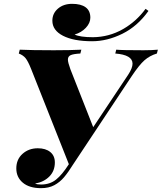

<svg xmlns="http://www.w3.org/2000/svg" viewBox="-20 -967 843 1001"><path d="M803 -708 798 -688Q761 -677 733.5 -653Q706 -629 666 -569L364 -114Q336 -69 314 -43Q292 -17 263 -1.5Q234 14 194 14Q133 14 99 -14.5Q65 -43 65 -89Q65 -136 97.5 -165Q130 -194 177 -194Q218 -194 242 -174.5Q266 -155 266 -120Q266 -76 237.5 -47Q209 -18 163 -10Q173 -5 194 -5Q240 -5 272 -30.5Q304 -56 339 -111L142 -608Q126 -648 113.5 -663.5Q101 -679 78 -688L83 -708Q143 -705 260 -705Q347 -705 404 -708L399 -688Q363 -686 348.5 -679.5Q334 -673 334 -656Q334 -642 347 -606L466 -304L648 -577Q671 -612 671 -635Q671 -681 581 -688L586 -708Q615 -705 728 -705Q772 -705 803 -708ZM465 -773Q548 -774 619 -814Q690 -854 739 -921L754 -910Q697 -830 618 -791Q539 -752 460 -752Q364 -752 308.5 -780.5Q253 -809 253 -859Q253 -897 282 -922Q311 -947 356 -947Q402 -947 426.5 -929Q451 -911 451 -875Q451 -847 427.5 -822Q404 -797 369 -787Q397 -773 465 -773Z"/></svg>

Font: Playfair Display SC Black
Style: Italic
Weight: 900
Italic angle: -14°
Designer: Claus Eggers Sørensen
Foundry: Claus Eggers Sørensen
Version: Version 1.200; ttfautohint (v1.6)